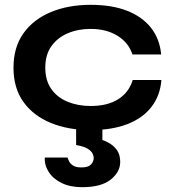

<svg xmlns="http://www.w3.org/2000/svg" viewBox="-20 -528 726 797"><path d="M260 126Q262 131 266.5 141Q271 151 283 159Q295 167 318 167Q346 167 357.5 155Q369 143 369 127Q369 120 364.5 110Q360 100 345 90Q330 80 296 74L377 46Q405 51 428 63Q451 75 465 94.5Q479 114 479 144Q479 186 439.5 217.5Q400 249 321 249Q271 249 235.5 231.5Q200 214 182 185.5Q164 157 166 126ZM296 -7H405V81L296 74ZM650 -196Q645 -131 608.5 -84Q572 -37 508 -12.5Q444 12 356 12Q264 12 191.5 -17.5Q119 -47 77.5 -104.5Q36 -162 36 -247Q36 -332 77.5 -390Q119 -448 191.5 -478Q264 -508 356 -508Q444 -508 507 -483.5Q570 -459 606.5 -413Q643 -367 649 -302H530Q513 -352 467 -380Q421 -408 356 -408Q304 -408 261.5 -390Q219 -372 193.5 -336.5Q168 -301 168 -247Q168 -194 193 -158.5Q218 -123 261 -105.5Q304 -88 356 -88Q426 -88 470.5 -116Q515 -144 531 -196Z"/></svg>

Font: Syne
Style: Bold
Weight: 700
Designer: Lucas Descroix
Foundry: Bonjour Monde
Version: Version 2.200